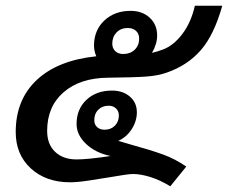

<svg xmlns="http://www.w3.org/2000/svg" viewBox="-20 -628 798 672"><path d="M145 -170Q145 -123 173 -96.5Q201 -70 248 -70Q288 -70 367 -82Q314 -93 281 -124.5Q248 -156 248 -194Q248 -246 282.5 -278.5Q317 -311 372 -311Q410 -311 434.5 -290Q459 -269 459 -235Q459 -204 441 -176Q423 -148 394 -135Q419 -128 438 -122Q507 -103 550 -87.5Q593 -72 632 -45L576 24Q540 2 506 -8.5Q472 -19 446 -19Q428 -19 366 -8Q330 -2 290.5 4Q251 10 225 10Q141 10 88 -38.5Q35 -87 35 -166Q35 -279 108.5 -348Q182 -417 317 -431Q309 -450 309 -468Q309 -522 345 -556Q381 -590 437 -590Q478 -590 504 -566Q530 -542 530 -504Q530 -474 512 -443Q530 -447 551 -455Q588 -469 618.5 -509.5Q649 -550 662 -608H758Q729 -505 682.5 -452Q636 -399 564 -374Q533 -363 491.5 -360Q450 -357 357 -356Q260 -355 202.5 -305Q145 -255 145 -170ZM373 -475Q373 -459 383.5 -449Q394 -439 411 -439Q436 -439 451.5 -454Q467 -469 467 -493Q467 -510 456 -520Q445 -530 427 -530Q403 -530 388 -514.5Q373 -499 373 -475ZM396 -224Q396 -239 386 -248.5Q376 -258 360 -258Q338 -258 324 -244Q310 -230 310 -207Q310 -192 320 -183Q330 -174 346 -174Q368 -174 382 -188Q396 -202 396 -224Z"/></svg>

Font: Sarabun SemiBold
Style: Italic
Weight: 600
Italic angle: -10°
Designer: Suppakit Chalermlarp | Katatrad Co.,Ltd.
Foundry: Cadson Demak Co.,Ltd.
Version: Version 1.000; ttfautohint (v1.6)